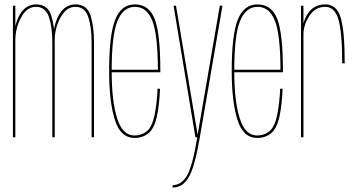

<svg xmlns="http://www.w3.org/2000/svg" viewBox="-20 -622 1622 870"><path d="M38.5 0H49.5V-519V-596H38.5ZM217 0H228V-428.5Q228 -503 212 -552.5Q196 -602 143.5 -602Q97.5 -602 71 -557.5Q44.5 -513 44.5 -455L49.5 -440Q49.5 -494.5 75.5 -542.8Q101.5 -591 143 -591Q186 -591 201.5 -545.5Q217 -500 217 -432ZM395 0H406V-428.5Q406 -503 390 -552.5Q374 -602 322 -602Q276 -602 249.2 -557.5Q222.5 -513 222.5 -455L228 -440Q228 -494.5 254.2 -542.8Q280.5 -591 321 -591Q364.5 -591 379.8 -545.5Q395 -500 395 -432Z M590 3V-8Q535 -8 511 -85.5Q486 -162.5 486 -300.5Q486 -462 512 -526.5Q538.5 -591 591.5 -591Q646 -591 670.5 -527Q695 -464.5 695.5 -306H481.5V-294.5H706.5Q706.5 -299 706.5 -301.5Q706.5 -469.5 681 -536Q655 -602 591.5 -602Q529.5 -602 502.5 -534Q474.5 -466 474.5 -300.5Q474.5 -159 501 -77.5Q526.5 3 590 3ZM590 -8V3Q626.5 3 652.5 -18Q678.5 -39 691 -94.5Q702.5 -150 705 -220H694Q691.5 -156 680.5 -101Q669 -46 644.5 -26.5Q620.5 -8 590 -8Z M865.5 0H885.5L988 -596H976L876 -14.5H875L777.5 -596H766.5ZM762 228Q806.5 228 834.2 183Q862 138 885.5 0H874Q852 133 826.5 175Q801 217 762 217Z M1145.5 3V-8Q1090.5 -8 1066.5 -85.5Q1041.5 -162.5 1041.5 -300.5Q1041.5 -462 1067.5 -526.5Q1094 -591 1147 -591Q1201.5 -591 1226 -527Q1250.5 -464.5 1251 -306H1037V-294.5H1262Q1262 -299 1262 -301.5Q1262 -469.5 1236.5 -536Q1210.5 -602 1147 -602Q1085 -602 1058 -534Q1030 -466 1030 -300.5Q1030 -159 1056.5 -77.5Q1082 3 1145.5 3ZM1145.5 -8V3Q1182 3 1208 -18Q1234 -39 1246.5 -94.5Q1258 -150 1260.5 -220H1249.5Q1247 -156 1236 -101Q1224.5 -46 1200 -26.5Q1176 -8 1145.5 -8Z M1530.5 -335H1542Q1542 -479 1524.2 -540.5Q1506.5 -602 1454.5 -602Q1404.5 -602 1377.8 -564.5Q1351 -527 1351 -481.5L1355 -466Q1355 -509 1381.8 -550Q1408.5 -591 1454 -591Q1496.5 -591 1513.5 -534Q1530.5 -477 1530.5 -335ZM1344 0H1355V-503.5V-596H1344Z"/></svg>

Font: Anybody Thin Condensed
Style: Regular
Weight: 100
Width: 3
Version: Version 1.113;gftools[0.9.25]